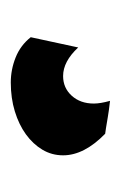

<svg xmlns="http://www.w3.org/2000/svg" viewBox="46 -105 224 356"><g transform="rotate(90 158.0 73.0)"><path d="M133 165Q109 165 86.5 156Q64 147 49 128L68 40Q94 68 121 68Q143 68 157.5 52Q172 36 172 11Q172 -1 167 -19Q185 -17 196.5 -15Q208 -13 217.5 -11.5Q227 -10 228 -10Q268 29 268 68Q268 89 257.5 106.5Q247 124 229 137Q211 150 186.5 157.5Q162 165 133 165Z"/></g></svg>

Font: Bangers
Style: Regular
Weight: 400
Designer: vernon adams
Foundry: Vernon Adams
Version: Version 2.000